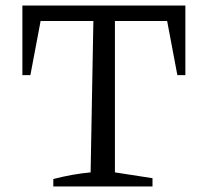

<svg xmlns="http://www.w3.org/2000/svg" viewBox="-20 -675 752 695"><path d="M651 -655V-403H622L585 -599H396V-51L532 -30V0H173V-27Q208 -36 241.5 -42Q275 -48 308 -51L318 -599H127L90 -403H61V-655Z"/></svg>

Font: Piazzolla Thin
Style: Regular
Weight: 400
Version: Version 2.001